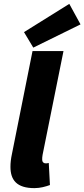

<svg xmlns="http://www.w3.org/2000/svg" viewBox="-20 -960 436 992"><path d="M158 12C188 12 216 4 238 -4L232 -118C224 -116 220 -116 216 -116C206 -116 198 -122 198 -136C198 -144 198 -148 200 -160L308 -696H148L42 -166C36 -138 34 -118 34 -98C34 -30 66 12 158 12ZM152 -714 396 -834 338 -940 104 -794Z"/></svg>

Font: Source Sans Pro Black
Style: Italic
Weight: 900
Italic angle: -11°
Designer: Paul D. Hunt
Foundry: Adobe Systems Incorporated
Version: Version 3.006;hotconv 1.0.111;makeotfexe 2.5.65597